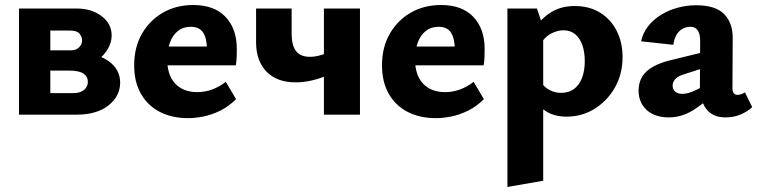

<svg xmlns="http://www.w3.org/2000/svg" viewBox="-20 -458 3025 767"><path d="M56 0V-424H286Q346 -424 386 -393.5Q426 -363 426 -317Q426 -284 405 -253.5Q384 -223 348.5 -204Q313 -185 270 -185L289 -248Q364 -248 412 -215Q460 -182 460 -128Q460 -74 413.5 -37Q367 0 286 0ZM181 -86H272Q301 -86 316 -99Q331 -112 331 -131Q331 -152 313.5 -164Q296 -176 256 -176H145V-257H265Q284 -257 296 -269Q308 -281 308 -297Q308 -310 298 -323Q288 -336 258 -336H181Z M731 14Q668 14 619.5 -10.5Q571 -35 543.5 -82.5Q516 -130 516 -197Q516 -269 547 -323Q578 -377 631 -407.5Q684 -438 752 -438Q836 -438 881 -390.5Q926 -343 926 -263Q926 -248 925.5 -231Q925 -214 922 -197H807V-257Q807 -303 792 -327Q777 -351 742 -351Q712 -351 691 -334.5Q670 -318 659 -288.5Q648 -259 648 -221Q648 -158 680 -124Q712 -90 768 -90Q799 -90 827.5 -100.5Q856 -111 882 -131L923 -62Q893 -32 859 -15.5Q825 1 792 7.5Q759 14 731 14ZM583 -197 599 -272H913V-197Z M1161 -129Q1086 -129 1044.5 -172Q1003 -215 1003 -289V-424H1145V-323Q1145 -277 1162.5 -254Q1180 -231 1219 -231Q1234 -231 1249 -234.5Q1264 -238 1277.5 -243Q1291 -248 1299 -251L1326 -180Q1308 -166 1281 -154.5Q1254 -143 1223 -136Q1192 -129 1161 -129ZM1274 0V-424H1418V0Z M1721 14Q1658 14 1609.5 -10.5Q1561 -35 1533.5 -82.5Q1506 -130 1506 -197Q1506 -269 1537 -323Q1568 -377 1621 -407.5Q1674 -438 1742 -438Q1826 -438 1871 -390.5Q1916 -343 1916 -263Q1916 -248 1915.5 -231Q1915 -214 1912 -197H1797V-257Q1797 -303 1782 -327Q1767 -351 1732 -351Q1702 -351 1681 -334.5Q1660 -318 1649 -288.5Q1638 -259 1638 -221Q1638 -158 1670 -124Q1702 -90 1758 -90Q1789 -90 1817.5 -100.5Q1846 -111 1872 -131L1913 -62Q1883 -32 1849 -15.5Q1815 1 1782 7.5Q1749 14 1721 14ZM1573 -197 1589 -272H1903V-197Z M2243 8Q2194 8 2159.5 -14.5Q2125 -37 2107 -77L2139 -133Q2153 -110 2175 -98.5Q2197 -87 2221 -87Q2252 -87 2273 -102.5Q2294 -118 2305 -146.5Q2316 -175 2316 -214Q2316 -250 2306.5 -277.5Q2297 -305 2278 -321Q2259 -337 2231 -337Q2207 -337 2181.5 -324Q2156 -311 2136 -278L2093 -311Q2130 -374 2173.5 -404Q2217 -434 2275 -434Q2335 -434 2378 -407Q2421 -380 2444 -334Q2467 -288 2467 -230Q2467 -162 2436.5 -108.5Q2406 -55 2355.5 -23.5Q2305 8 2243 8ZM2007 289V-424H2125L2150 -350V264Z M2878 11Q2826 11 2800.5 -24Q2775 -59 2776 -123L2777 -283Q2778 -304 2774.5 -319Q2771 -334 2762 -342.5Q2753 -351 2738 -351Q2723 -351 2708.5 -344Q2694 -337 2683.5 -320.5Q2673 -304 2670 -279L2541 -293Q2548 -326 2568.5 -352.5Q2589 -379 2619.5 -398Q2650 -417 2686.5 -427Q2723 -437 2761 -437Q2839 -437 2873.5 -401Q2908 -365 2907 -304L2906 -104Q2906 -92 2911.5 -85.5Q2917 -79 2925 -79Q2933 -79 2940.5 -81.5Q2948 -84 2956 -89L2985 -30Q2967 -13 2939.5 -1Q2912 11 2878 11ZM2652 11Q2596 11 2563.5 -18.5Q2531 -48 2531 -96Q2531 -128 2545.5 -152Q2560 -176 2591.5 -193Q2623 -210 2673 -221L2837 -261L2842 -203L2712 -161Q2688 -154 2677.5 -142Q2667 -130 2667 -116Q2667 -101 2677.5 -92Q2688 -83 2706 -83Q2728 -83 2758.5 -97.5Q2789 -112 2826 -132L2835 -87Q2791 -43 2746 -16Q2701 11 2652 11Z"/></svg>

Font: Ysabeau Office ExtraBold
Style: Regular
Weight: 800
Designer: Christian Thalmann (Catharsis Fonts)
Version: Version 2.001;gftools[0.9.30]; featfreeze: tnum,lnum,ss02